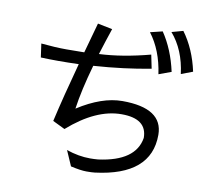

<svg xmlns="http://www.w3.org/2000/svg" viewBox="-92 -958 1183 1082"><g transform="rotate(10 500.0 -417.5)"><path d="M106 -568Q153 -566 207 -566Q261 -566 323 -568Q271 -377 237 -228L307 -194Q464 -332 610 -332H611Q756 -332 756 -222Q734 -86 524 -58Q501 -56 478 -56Q412 -56 342 -80L380 7Q437 20 470 20Q502 20 518 18Q834 -21 834 -253Q834 -406 602 -406Q485 -406 348 -318Q363 -425 405 -573Q581 -585 732 -614L716 -692Q557 -650 425 -644Q447 -715 474 -795L390 -812Q365 -722 342 -639Q304 -638 240 -638Q177 -638 95 -646ZM687 -815Q756 -724 775 -590L846 -616Q819 -740 757 -832ZM871 -855 806 -837Q882 -749 899 -613L965 -638Q938 -764 871 -855Z"/></g></svg>

Font: Sawarabi Gothic
Style: Regular
Weight: 400
Designer: mshio (mshio@users.sourceforge.jp)
Version: Version 20141215